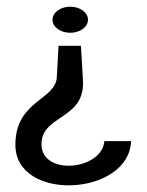

<svg xmlns="http://www.w3.org/2000/svg" viewBox="-20 -611 439 574"><path d="M26 -178C26 -6 365 -24 372 -189H292C285 -103 107 -84 104 -178C102 -269 235 -251 228 -371L222 -474H155L150 -384C150 -311 26 -313 26 -178ZM137 -552C137 -530 161 -513 190 -513C219 -513 243 -530 243 -552C243 -574 219 -591 190 -591C161 -591 137 -574 137 -552Z"/></svg>

Font: Charger Sport
Style: Df
Weight: 400
Designer: Jasper
Foundry: Cannot Into Space Fonts
Version: Version 1.1